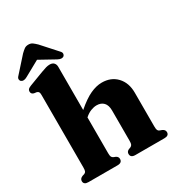

<svg xmlns="http://www.w3.org/2000/svg" viewBox="-213 -1054 1092 1186"><g transform="rotate(-30 333.0 -461.0)"><path d="M262 -710.5V-402Q319 -451.5 362.8 -471.5Q406.5 -491.5 445 -491.5Q511 -491.5 551.2 -448.8Q591.5 -406 591.5 -335.5V-94Q591.5 -75.5 595.2 -67.5Q599 -59.5 608 -56.5L622 -51.5Q642 -43 642 -25.5Q642 0 609.5 0H402Q368.5 0 368.5 -27Q368.5 -43 384.5 -51L399 -56.5Q407.5 -60.5 411.2 -68Q415 -75.5 415 -94V-310Q415 -348 397 -367Q379 -386 347.5 -386Q328 -386 306.2 -377.5Q284.5 -369 264 -351L262 -349.5V-93.5Q262 -75 265.8 -67.8Q269.5 -60.5 278 -56.5L292 -51Q308 -43 308 -27Q308 0 274.5 0H67.5Q34.5 0 34.5 -25.5Q34.5 -43 54.5 -51.5L70 -56.5Q78 -59.5 81.8 -67.2Q85.5 -75 85.5 -93V-612Q85.5 -626.5 81.5 -632.5Q77.5 -638.5 68.5 -641L50 -643.5Q31.5 -648.5 31.5 -666Q31.5 -676.5 37.2 -682.5Q43 -688.5 58.5 -694.5L160 -733Q182.5 -741.5 196.2 -745.2Q210 -749 223 -749Q242 -749 252 -738.2Q262 -727.5 262 -710.5ZM322.5 -750.5Q307 -738 279.5 -753L170 -813.5L60.5 -753Q34 -738 18 -750.5Q12 -755.5 11.2 -765.2Q10.5 -775 21 -785.5L115.5 -891Q129.5 -904.5 141 -913Q152.5 -921.5 170 -921.5Q187.5 -921.5 199 -913Q210.5 -904.5 224.5 -891L319.5 -785.5Q330 -775 329.2 -765.2Q328.5 -755.5 322.5 -750.5Z"/></g></svg>

Font: Fraunces 9pt S000
Style: Bold
Weight: 700
Version: Version 1.000; ttfautohint (v1.8.3)